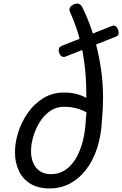

<svg xmlns="http://www.w3.org/2000/svg" viewBox="-20 -1038 686 1077"><path d="M258 19Q195 19 151.5 -7Q108 -33 86 -79.5Q64 -126 64 -184Q64 -238 82.5 -296.5Q101 -355 136.5 -405.5Q172 -456 223 -487.5Q274 -519 340 -519Q375 -519 406 -511.5Q437 -504 464 -489Q465 -552 460.5 -614Q456 -676 445 -737.5Q434 -799 416 -857Q398 -915 373 -970Q366 -983 371.5 -994Q377 -1005 393 -1013Q426 -1028 442 -997Q471 -938 492.5 -875.5Q514 -813 528.5 -748.5Q543 -684 550.5 -619.5Q558 -555 558 -491.5Q558 -428 552 -367Q548 -277 524.5 -206Q501 -135 461.5 -84.5Q422 -34 370.5 -7.5Q319 19 258 19ZM267 -61Q307 -61 340.5 -81Q374 -101 400 -140.5Q426 -180 442.5 -239.5Q459 -299 462 -376Q463 -384 464 -392Q465 -400 465 -408Q438 -423 406.5 -431Q375 -439 339 -439Q295 -439 260.5 -415Q226 -391 202.5 -352.5Q179 -314 166.5 -271Q154 -228 154 -190Q154 -150 168 -120.5Q182 -91 207 -76Q232 -61 267 -61ZM346 -720Q335 -716 325 -722.5Q315 -729 310 -748Q308 -761 312 -769Q316 -777 327 -781L607 -892Q633 -902 643 -868Q648 -853 644 -844.5Q640 -836 629 -832Z"/></svg>

Font: Playwrite AU NSW
Style: Regular
Weight: 400
Designer: Veronika Burian, José Scaglione
Foundry: TypeTogether
Version: Version 1.002